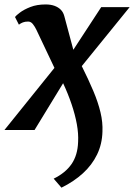

<svg xmlns="http://www.w3.org/2000/svg" viewBox="-48 -585 604 864"><path d="M115.5 -451.5Q109 -465 100 -476.5Q91 -488 78.5 -488Q64.5 -488 55 -484.2Q45.5 -480.5 37 -474L19.5 -508.5Q24 -515 41.8 -528.5Q59.5 -542 88.8 -553.5Q118 -565 157.5 -565Q180 -565 197.2 -558.8Q214.5 -552.5 225.8 -541Q237 -529.5 241.5 -512L282 -361L407.5 -553H535.5L320 -287.5Q350.5 -226.5 372 -175.5Q393.5 -124.5 404.2 -79.5Q415 -34.5 413 8Q411.5 63.5 388.8 110.5Q366 157.5 325.2 194.8Q284.5 232 228.5 259.5L193.5 219Q246 193.5 273.8 153.5Q301.5 113.5 303.5 53.5Q305.5 16.5 297.8 -26.2Q290 -69 274.2 -115.8Q258.5 -162.5 236 -210.5L107.5 0H-28L197 -279.5Z"/></svg>

Font: Merriweather 24pt
Style: Bold Italic
Weight: 700
Italic angle: -7.8°
Designer: Eben Sorkin
Foundry: Eben Sorkin
Version: Version 2.101